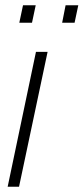

<svg xmlns="http://www.w3.org/2000/svg" viewBox="-20 -706 316 726"><path d="M9 0 116 -510H160L52 0ZM215 -620 228 -686H276L262 -620ZM53 -620 67 -686H115L101 -620Z"/></svg>

Font: Saira Condensed ExtraLight
Style: Italic
Weight: 250
Width: 3
Italic angle: -12°
Designer: Hector Gatti with collaboration of the Omnibus-Type team
Foundry: Omnibus-Type
Version: Version 1.101